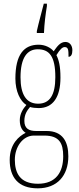

<svg xmlns="http://www.w3.org/2000/svg" viewBox="-20 -786 431 1048"><path d="M181 -616V-606H220C222 -658 229 -710 236 -753V-766H219C209 -726 190 -658 181 -616ZM186 242C292 242 353 173 353 67C353 -13 322 -71 234 -71H177C136 -71 113 -86 113 -126C113 -162 128 -183 144 -202C155 -198 177 -196 191 -196C270 -196 310 -257 310 -362C310 -426 301 -459 288 -485C308 -518 321 -529 333 -529C353 -529 354 -513 354 -476C368 -476 375 -489 375 -512C375 -536 362 -557 337 -557C308 -557 291 -531 273 -506C258 -525 227 -542 191 -542C111 -542 64 -489 64 -357C64 -288 90 -234 124 -213C106 -193 88 -165 88 -130C88 -91 104 -71 120 -61C84 -43 33 -1 33 87C33 180 78 242 186 242ZM188 -220C123 -220 92 -271 92 -364C92 -472 129 -517 186 -517C249 -517 282 -479 282 -365C282 -268 252 -220 188 -220ZM187 217C89 217 61 158 61 86C61 15 105 -46 165 -46H222C304 -46 325 -4 325 67C325 153 286 217 187 217Z"/></svg>

Font: Noto Serif Devanagari ExtraCondensed Thin
Style: Regular
Weight: 100
Width: 2
Designer: Universal Thirst, Indian Type Foundry and the Monotype Design Team
Foundry: Monotype Imaging Inc.
Version: Version 2.004